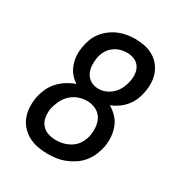

<svg xmlns="http://www.w3.org/2000/svg" viewBox="-175 -870 950 1005"><g transform="rotate(30 300.0 -367.5)"><path d="M255 8Q255 8 255 8Q255 8 255 8Q225 8 195.5 2.5Q166 -3 141 -16Q116 -29 96.5 -49.5Q77 -70 66 -96.5Q55 -123 53 -153Q51 -183 56 -213Q61 -241 72.5 -268.5Q84 -296 104 -319Q124 -342 150 -358.5Q176 -375 204 -385Q182 -398 166 -418Q150 -438 141 -462.5Q132 -487 130.5 -514Q129 -541 134 -569Q138 -593 147 -617Q156 -641 172.5 -662Q189 -683 210.5 -699Q232 -715 256 -725Q280 -735 305 -739Q330 -743 354 -743Q354 -743 354 -743Q354 -743 354 -743Q382 -743 409.5 -737.5Q437 -732 460 -719.5Q483 -707 500.5 -687Q518 -667 528 -642Q538 -617 539.5 -589Q541 -561 536 -533Q532 -508 522.5 -483.5Q513 -459 496.5 -438Q480 -417 457.5 -401Q435 -385 411 -375Q436 -361 455.5 -340.5Q475 -320 485.5 -293.5Q496 -267 498.5 -237Q501 -207 496 -177Q491 -151 480.5 -125Q470 -99 452.5 -76.5Q435 -54 411 -37.5Q387 -21 361 -10.5Q335 0 308.5 4Q282 8 255 8ZM316 -420Q338 -420 361 -430Q384 -440 401 -458Q418 -476 427.5 -498Q437 -520 441 -543Q441 -543 441 -543Q441 -543 441 -543Q445 -566 442 -588Q439 -610 427 -626.5Q415 -643 395 -651Q375 -659 353 -659Q331 -659 309.5 -652.5Q288 -646 270 -631Q252 -616 241.5 -595.5Q231 -575 228 -553Q224 -529 226 -505.5Q228 -482 239 -462Q250 -442 270.5 -431Q291 -420 316 -420ZM256 -76Q281 -76 306 -83Q331 -90 352 -105.5Q373 -121 385.5 -144.5Q398 -168 402 -193Q406 -220 402.5 -246.5Q399 -273 385.5 -293.5Q372 -314 348 -325Q324 -336 297 -336Q271 -336 245 -326.5Q219 -317 199 -297.5Q179 -278 167.5 -253Q156 -228 151 -203Q151 -203 151 -203Q151 -203 151 -203Q147 -177 151 -152.5Q155 -128 170 -110Q185 -92 208 -84Q231 -76 256 -76Z"/></g></svg>

Font: Iosevka SS04 Md Ex Obl
Style: Regular
Weight: 500
Width: 7
Italic angle: -9°
Monospace: yes
Designer: Belleve Invis
Foundry: Belleve Invis
Version: Version 19.0.0; ttfautohint (v1.8.4)